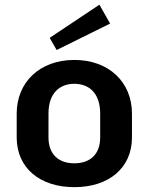

<svg xmlns="http://www.w3.org/2000/svg" viewBox="-20 -768 623 805"><path d="M441.7 -669.2 396.7 -748.3 188.3 -609.2 217.5 -558.3ZM291.7 -516.7C146.7 -516.7 50 -423.3 50 -291.7V-191.7C50 -64.2 146.7 16.7 291.7 16.7C436.7 16.7 533.3 -64.2 533.3 -191.7V-291.7C533.3 -423.3 436.7 -516.7 291.7 -516.7ZM291.7 -416.7C350.8 -416.7 400 -380 400 -291.7V-191.7C400 -120 356.7 -83.3 291.7 -83.3C226.7 -83.3 183.3 -120 183.3 -191.7V-291.7C183.3 -380 232.5 -416.7 291.7 -416.7Z"/></svg>

Font: BoonHome
Style: Bold
Weight: 700
Designer: Sungsit Sawaiwan
Foundry: Sungsit Sawaiwan
Version: Version 0.2